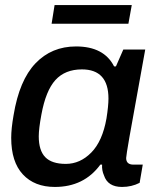

<svg xmlns="http://www.w3.org/2000/svg" viewBox="-20 -720 613 752"><path d="M182.1 -627 193.8 -700.2H496.1L482.9 -627ZM194.8 12.2Q115.2 12.2 69.6 -36.9Q23.9 -85.9 23.9 -180.2Q23.9 -216.3 33.2 -269Q55.7 -405.8 118.9 -471.9Q182.1 -538.1 277.8 -538.1Q387.2 -538.1 426.8 -460H434.1L462.9 -525.9H548.8L525.9 -398.9Q474.1 -117.2 474.1 -101.1Q474.1 -75.2 502.9 -75.2H539.1L526.9 -3.9Q495.6 12.2 458 12.2Q401.9 12.2 387.2 -33.2Q378.4 -52.7 379.9 -75.2H373Q309.1 12.2 194.8 12.2ZM237.8 -78.1Q293.9 -78.1 337.6 -122.6Q381.3 -167 397 -255.9Q404.8 -305.2 404.8 -334Q404.8 -448.2 300.8 -448.2Q234.9 -448.2 197 -406.5Q159.2 -364.7 142.1 -271Q131.8 -215.8 131.8 -186Q131.8 -130.4 157.5 -104.2Q183.1 -78.1 237.8 -78.1Z"/></svg>

Font: Archivo Medium
Style: Italic
Weight: 500
Italic angle: -10°
Designer: Hector Gatti
Foundry: Omnibus-Type
Version: Version 2.001